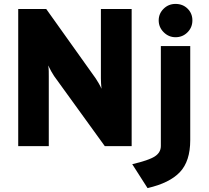

<svg xmlns="http://www.w3.org/2000/svg" viewBox="-20 -746 1067 980"><path d="M73 0V-700H216L469 -345Q473.5 -338.5 483.5 -321.5Q493.5 -304.5 498 -293Q496.5 -303 495.8 -320.8Q495 -338.5 495 -346V-700H652V0H515L256 -358Q251 -365 241.2 -382.5Q231.5 -400 226 -412Q228.5 -398.5 228.8 -383.2Q229 -368 229 -358V0ZM876 -556Q841 -556 815.5 -581.5Q790 -607 790 -642Q790 -676.5 815 -701.2Q840 -726 876 -726Q913 -726 937.5 -701.8Q962 -677.5 962 -642Q962 -606 937 -581Q912 -556 876 -556ZM733 214 655 92Q739 72.5 770 52.5Q801 32.5 801 -1V-511H951V-31Q951 77 898 132.8Q845 188.5 733 214Z"/></svg>

Font: Overpass Black
Style: Regular
Weight: 900
Designer: Delve Withrington, Dave Bailey, Thomas Jockin
Foundry: Delve Fonts LLC
Version: Version 4.000; ttfautohint (v1.8.3)